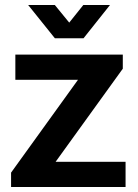

<svg xmlns="http://www.w3.org/2000/svg" viewBox="-20 -743 549 763"><path d="M24 0V-57L290 -426H41V-526H468V-470L201 -100H479V0ZM92 -723H198L283 -619L227 -618L311 -723H417L312 -591H198Z"/></svg>

Font: Archivo SemiBold
Style: Regular
Weight: 600
Designer: Hector Gatti
Foundry: Omnibus-Type
Version: Version 2.001